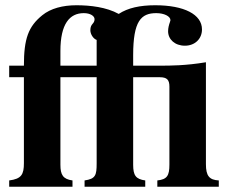

<svg xmlns="http://www.w3.org/2000/svg" viewBox="-20 -711 873 731"><path d="M348 -461H210V-517C210 -620 245 -661 299 -661C324 -661 340 -650 340 -638C340 -619 324 -622 324 -596C324 -580 336 -563 348 -559ZM813 0V-24C777 -26 764 -41 764 -86V-474C687 -461 626 -461 591 -461H487V-501C487 -631 517 -661 575 -661C605 -661 629 -649 629 -634C629 -634 628 -630 627 -627C623 -616 620 -604 620 -592C620 -561 646 -537 684 -537C722 -537 749 -563 749 -599C749 -656 681 -691 571 -691C513 -691 467 -681 432 -658C385 -684 323 -691 271 -691C219 -691 173 -679 141 -653C88 -610 71 -564 71 -461H15V-417H71V-90C71 -47 62 -30 15 -24V0H256V-24C220 -29 210 -45 210 -84V-417H348V-89C348 -44 344 -30 302 -24V0H533V-24C497 -29 487 -43 487 -84V-417H588C616 -417 625 -407 625 -381V-84C625 -42 616 -28 579 -24V0Z"/></svg>

Font: XITS Math
Style: Bold
Weight: 700
Designer: MicroPress Inc., with final additions and corrections provided by Coen Hoffman, Elsevier (retired)
Version: Version 1.302